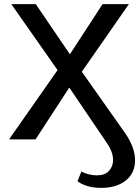

<svg xmlns="http://www.w3.org/2000/svg" viewBox="-20 -678 677 934"><path d="M357 204 376 156Q391 165 412 170Q433 175 452 175Q490 175 510 153.5Q530 132 530 100Q530 59 496 12L317 -252L153 0H24L260 -337L35 -658H154L320 -414L479 -658H607L378 -329L589 -30Q637 40 637 101Q637 164 592 200Q547 236 472 236Q402 236 357 204Z"/></svg>

Font: Ysabeau Semibold
Style: Regular
Weight: 600
Designer: Christian Thalmann (Catharsis Fonts)
Version: Version 0.003